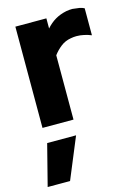

<svg xmlns="http://www.w3.org/2000/svg" viewBox="-127 -607 685 969"><g transform="rotate(-15 215.0 -123.0)"><path d="M50 0V-529H212V-476Q234 -501 259.5 -516Q285 -531 318 -538Q334 -541 351 -541Q373 -539 387 -536.5Q401 -534 412 -528V-387Q395 -394 375 -398.5Q355 -403 335 -403Q320 -403 305 -400Q275 -395 252 -377Q229 -359 212 -336V0ZM53 80H204Q181 134 159.5 187.5Q138 241 115 295H-2Q12 241 25.5 187.5Q39 134 53 80Z"/></g></svg>

Font: Rosa Sans Black
Style: Regular
Weight: 900
Designer: Pentagram / MCKL
Foundry: Pentagram / MCKL
Version: Version 1.005;September 16, 2019;FontCreator 11.5.0.2425 64-